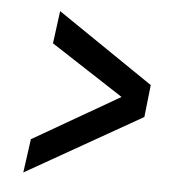

<svg xmlns="http://www.w3.org/2000/svg" viewBox="-41 -534 499 534"><g transform="rotate(5 209.0 -267.0)"><path d="M365 -222 375 -312 106 -495 94 -404 297 -272 56 -133 43 -39Z"/></g></svg>

Font: Smiley Sans Oblique
Style: Regular
Weight: 400
Italic angle: -8°
Designer: oooooohmygosh, Nagisa Chen, Janine Sui, Heda Shi, Jian Li
Foundry: atelierAnchor
Version: Version 2.0.1